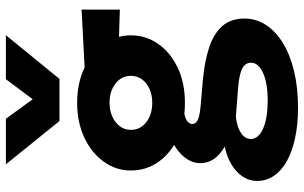

<svg xmlns="http://www.w3.org/2000/svg" viewBox="-210 -597 1032 652"><g transform="rotate(-90 306.0 -271.0)"><path d="M266.5 225Q209.5 225 163.8 215.2Q118 205.5 85.2 187.2Q52.5 169 35 143.2Q17.5 117.5 17.5 85.5Q17.5 60.5 31.5 38.5Q45.5 16.5 71.5 0.2Q97.5 -16 134 -24Q105.5 -40.5 91.8 -61Q78 -81.5 78 -107.5Q78 -131 92 -152.2Q106 -173.5 131 -190.2Q156 -207 189.5 -216.8Q223 -226.5 262.5 -226L292 -164.5Q264 -164.5 246 -161Q228 -157.5 219.5 -150.2Q211 -143 211 -134Q211 -122 225.2 -115.2Q239.5 -108.5 274.5 -105.5L361.5 -98Q425 -92 471.5 -76.5Q518 -61 543.5 -32Q569 -3 569 43Q569 82.5 547.5 115.8Q526 149 486.2 173.5Q446.5 198 390.8 211.5Q335 225 266.5 225ZM290.5 122Q350 122 384.5 106.2Q419 90.5 419 65.5Q419 45.5 398.5 35.2Q378 25 333.5 21.5L236.5 14Q212 16.5 194.8 23.8Q177.5 31 168.8 41.5Q160 52 160 65Q160 82 176 95Q192 108 221.2 115Q250.5 122 290.5 122ZM283 -159Q215 -159 163.2 -183.2Q111.5 -207.5 82.2 -249Q53 -290.5 53 -342.5Q53 -393 82.8 -434.5Q112.5 -476 164.5 -500.5Q216.5 -525 283 -525Q349 -525 400.8 -500.8Q452.5 -476.5 482.2 -435.2Q512 -394 512 -342.5Q512 -291.5 482.8 -249.8Q453.5 -208 402 -183.5Q350.5 -159 283 -159ZM283 -270Q309 -270 329.8 -279.2Q350.5 -288.5 362.5 -304.8Q374.5 -321 374.5 -342.5Q374.5 -374.5 348.2 -394.8Q322 -415 283 -415Q256.5 -415 235.8 -405.5Q215 -396 203 -379.8Q191 -363.5 191 -342.5Q191 -310.5 217.2 -290.2Q243.5 -270 283 -270ZM359.5 -387.5 297.5 -494 599.5 -510V-380ZM221 -585 74 -767H228.5L295 -676L363 -767H512.5L364 -585Z"/></g></svg>

Font: Geologica Roman
Style: Bold
Weight: 700
Designer: Sindre Bremnes, Frode Helland
Foundry: Monokrom Skriftforlag AS
Version: Version 1.010;gftools[0.9.28]